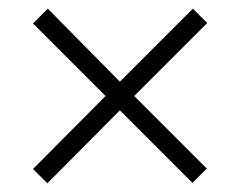

<svg xmlns="http://www.w3.org/2000/svg" viewBox="-20 -574 554 442"><path d="M424 -554 457 -521 289 -353 456 -186 423 -153 256 -320 89 -152 56 -185 223 -353 56 -520 90 -554 256 -386Z"/></svg>

Font: Noto Sans Lao SemiCondensed Light
Style: Regular
Weight: 300
Width: 4
Designer: Monotype Design Team
Foundry: Monotype Imaging Inc.
Version: Version 2.003; ttfautohint (v1.8.4.7-5d5b)